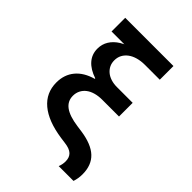

<svg xmlns="http://www.w3.org/2000/svg" viewBox="-246 -854 1092 1092"><g transform="rotate(45 300.0 -308.0)"><path d="M103 -630H491V-740H103ZM86 -203Q86 -120 148 -68Q210 -16 328 1L364 6Q405 11 423 28.5Q441 46 441 77Q441 88 439 99.5Q437 111 432 124H551Q556 109 558.5 93.5Q561 78 561 61Q561 -12 517.5 -53Q474 -94 383 -107L347 -112Q275 -122 240.5 -147.5Q206 -173 206 -216Q206 -239 215.5 -258Q225 -277 242.5 -290.5Q260 -304 285 -311Q310 -318 340 -318H475V-428H348Q322 -428 300 -435Q278 -442 262.5 -455Q247 -468 238.5 -485.5Q230 -503 230 -525Q230 -549 240 -568Q250 -587 268.5 -601Q287 -615 313.5 -622.5Q340 -630 372 -630V-661Q313 -661 265.5 -650Q218 -639 184.5 -618.5Q151 -598 133 -569Q115 -540 115 -504Q115 -459 143.5 -426.5Q172 -394 226 -376V-372Q158 -353 122 -309.5Q86 -266 86 -203Z"/></g></svg>

Font: CommitMonoV143 ExtLt
Style: Regular
Weight: 200
Monospace: yes
Designer: Eigil Nikolajsen
Foundry: Eigil Nikolajsen
Version: Version 1.143